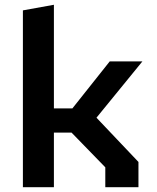

<svg xmlns="http://www.w3.org/2000/svg" viewBox="-20 -785 660 805"><path d="M421.5 0H560.5V-106L384.5 -291.5L577 -527.5H440L283.5 -330.5H206V-765L76 -741.5V0H206V-229H280L421.5 -83.5Z"/></svg>

Font: Monaspace Krypton SemiBold
Style: Regular
Weight: 600
Designer: Riley Cran & the Lettermatic Team
Foundry: Lettermatic
Version: Version 1.200 (Monaspace Krypton)